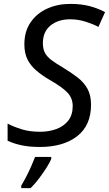

<svg xmlns="http://www.w3.org/2000/svg" viewBox="-20 -744 559 985"><path d="M185 10Q133 10 93.5 2Q54 -6 19 -22V-110Q49 -94 90.5 -81Q132 -68 186 -68Q231 -68 269 -82Q307 -96 330 -125Q353 -154 353 -200Q353 -240 326.5 -268.5Q300 -297 235 -334Q197 -356 167.5 -381Q138 -406 121.5 -438Q105 -470 105 -517Q105 -583 137 -629.5Q169 -676 222.5 -700Q276 -724 340 -724Q396 -724 438.5 -713Q481 -702 519 -682L485 -606Q459 -620 420 -632.5Q381 -645 340 -645Q278 -645 239 -613Q200 -581 200 -523Q200 -492 211 -472Q222 -452 245 -435Q268 -418 302 -398Q345 -372 377.5 -347Q410 -322 428.5 -289Q447 -256 447 -207Q447 -100 375.5 -45Q304 10 185 10ZM89 221V208Q99 192 113 165.5Q127 139 139.5 110.5Q152 82 160 61H243V71Q237 87 220 114Q203 141 181 170.5Q159 200 137 221Z"/></svg>

Font: BC Sans
Style: Italic
Weight: 400
Italic angle: -12°
Designer: Monotype Design Team
Designer: Province of B.C.
Foundry: Monotype Imaging Inc.
Version: Version 2.000;GOOG;noto-source:20170915:90ef993387c0